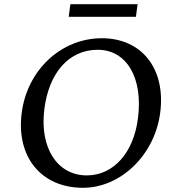

<svg xmlns="http://www.w3.org/2000/svg" viewBox="-20 -883 819 914"><path d="M375 11C555 11 718 -146 743 -349C769 -557 654 -701 465 -701C270 -701 108 -548 83 -343C57 -134 178 11 375 11ZM191 -363C213 -538 309 -646 445 -646C583 -646 661 -513 637 -322C617 -156 520 -48 393 -48C253 -48 168 -179 191 -363ZM307 -803H627L635 -863H315Z"/></svg>

Font: TPK Tissa Web
Style: Italic
Weight: 400
Italic angle: -7°
Designer: Jacques Le Bailly, Suppakit Chalermlarp | Katatrad Co.,Ltd.
Foundry: Jacques Le Bailly, Cadson Demak Co.,Ltd.
Version: Version 5.000;Glyphs 3.1.2 (3151)